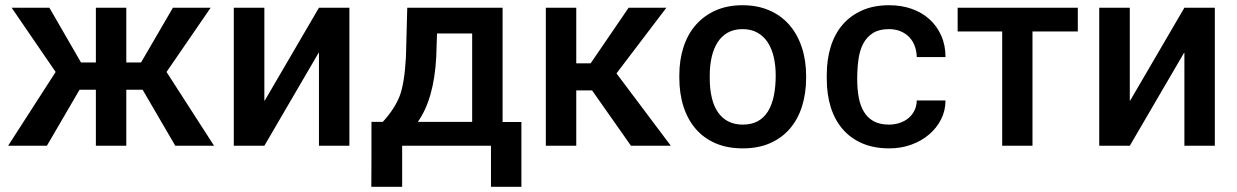

<svg xmlns="http://www.w3.org/2000/svg" viewBox="-20 -558 4736 735"><path d="M799.5 0H651L526 -214.5H463.5V0H347V-214.5H284.5L159.5 0H11L193 -282.5L24.5 -528.5H169L290 -319H347V-528.5H463.5V-319H520L642 -528.5H786.5L617.5 -282.5Z M1317.5 0H1201V-355.5H1199.5L992 0H875V-528.5H992V-173H993.5L1201 -528.5H1317.5Z M1976 157H1859.5V0H1519.5V157H1401.5Q1401.5 94.5 1402 33Q1402 30 1402 27.5V21.5Q1402 19.5 1402 17.5V-1.5Q1402 -3.5 1402 -5V-16.5Q1402 -18.5 1402 -20.5V-24.5Q1402 -26.5 1402 -28V-91.5H1445.5Q1491 -141.5 1510 -190.5Q1528.5 -239 1534 -340L1539 -528.5H1904V-91H1976ZM1787.5 -91.5V-430H1653L1650 -340Q1641.5 -179 1579.5 -91.5Z M2548 0H2395.5L2246.5 -212H2186V0H2069.5V-528.5H2186V-315.5H2241L2386.5 -528.5H2531L2340 -277Z M2823.5 10Q2764.5 10 2719.2 -9.5Q2674 -29 2643.2 -64.8Q2612.5 -100.5 2596.5 -150.2Q2580.5 -200 2580.5 -261V-269Q2580.5 -328 2596.5 -377.5Q2612.5 -427 2643.5 -462.5Q2674.5 -498 2719.5 -518Q2764.5 -538 2822.5 -538Q2880 -538 2925.2 -518.2Q2970.5 -498.5 3001.8 -462.5Q3033 -426.5 3049.5 -376.5Q3066 -326.5 3066 -266V-261Q3066 -201.5 3050.5 -151.8Q3035 -102 3004.2 -66Q2973.5 -30 2928.2 -10Q2883 10 2823.5 10ZM2823.5 -81Q2857 -81 2880.8 -94Q2904.5 -107 2919.8 -131.5Q2935 -156 2942.2 -190.8Q2949.5 -225.5 2949.5 -269Q2949.5 -307 2942 -339.5Q2934.5 -372 2919 -395.8Q2903.5 -419.5 2879.5 -433Q2855.5 -446.5 2822.5 -446.5Q2790 -446.5 2766.2 -433.2Q2742.5 -420 2727.2 -396.2Q2712 -372.5 2704.5 -340Q2697 -307.5 2697 -269V-258.5Q2697 -217 2704.8 -184.2Q2712.5 -151.5 2728.2 -128.5Q2744 -105.5 2767.8 -93.2Q2791.5 -81 2823.5 -81Z M3384.5 10Q3325 10 3280.2 -9.5Q3235.5 -29 3205.5 -64Q3175.5 -99 3160.2 -147.8Q3145 -196.5 3145 -255V-272.5Q3145 -330 3160 -378.8Q3175 -427.5 3205 -462.8Q3235 -498 3279.8 -518Q3324.5 -538 3384 -538Q3431 -538 3470.5 -524Q3510 -510 3538.5 -484Q3567 -458 3583.2 -421.5Q3599.5 -385 3599.5 -339.5H3489.5Q3489 -361.5 3482 -381Q3475 -400.5 3461.5 -415Q3448 -429.5 3428.2 -438Q3408.5 -446.5 3383 -446.5Q3345.5 -446.5 3321.8 -431.5Q3298 -416.5 3284.5 -390.8Q3271 -365 3266.2 -330Q3261.5 -295 3261.5 -255Q3261.5 -216.5 3267.5 -184.5Q3273.5 -152.5 3287.5 -129.5Q3301.5 -106.5 3324.8 -93.8Q3348 -81 3383 -81Q3404 -81 3423.2 -87.2Q3442.5 -93.5 3457 -105.2Q3471.5 -117 3480.2 -134.2Q3489 -151.5 3489.5 -173.5H3599.5Q3599.5 -134.5 3582.5 -101Q3565.5 -67.5 3536.2 -42.8Q3507 -18 3468 -4Q3429 10 3384.5 10Z M3932.5 0H3816.5V-437.5H3646V-528.5H4106V-437.5H3932.5Z M4630.5 0H4514V-355.5H4512.5L4305 0H4188V-528.5H4305V-173H4306.5L4514 -528.5H4630.5Z"/></svg>

Font: Roberto Sans Medium
Style: Regular
Weight: 500
Designer: Google (font) & Cristiano Sobral (main changes)
Version: Version 1.000;October 12, 2021;FontCreator 14.0.0.2814 64-bi